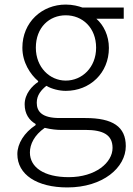

<svg xmlns="http://www.w3.org/2000/svg" viewBox="-20 -567 584 841"><path d="M275 254C431 254 531 167 531 73C531 -12 474 -50 354 -50H241C163 -50 141 -79 141 -117C141 -151 161 -173 183 -191C207 -177 240 -169 268 -169C374 -169 457 -247 457 -357C457 -411 434 -457 402 -485H522V-534H341C324 -540 299 -547 268 -547C164 -547 78 -470 78 -358C78 -293 113 -241 147 -212V-208C121 -191 88 -156 88 -110C88 -68 108 -40 136 -24V-19C86 14 56 62 56 108C56 198 142 254 275 254ZM268 -214C198 -214 137 -272 137 -358C137 -447 196 -500 268 -500C341 -500 401 -446 401 -358C401 -272 340 -214 268 -214ZM281 209C173 209 111 166 111 101C111 65 130 25 176 -7C204 0 231 2 243 2H353C431 2 473 23 473 81C473 145 399 209 281 209Z"/></svg>

Font: Noto Sans CJK SC Light
Style: Regular
Weight: 300
Designer: Ryoko NISHIZUKA 西塚涼子 (kana, bopomofo & ideographs); Paul D. Hunt (Latin, Greek & Cyrillic); Sandoll Communications 산돌커뮤니
Foundry: Adobe
Version: Version 2.004;hotconv 1.0.118;makeotfexe 2.5.65603